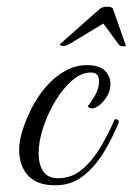

<svg xmlns="http://www.w3.org/2000/svg" viewBox="-20 -548 395 572"><path d="M145 4Q90 4 63.5 -25Q37 -54 37 -103Q37 -126 46 -156Q55 -186 70 -217Q85 -248 103 -272Q132 -311 167 -332.5Q202 -354 238 -354Q276 -354 292.5 -337.5Q309 -321 309 -299Q309 -278 299 -261.5Q289 -245 276.5 -235Q264 -225 255 -225Q247 -225 241 -231Q249 -241 258 -255Q267 -269 271 -282Q275 -294 275 -306Q275 -332 251 -332Q222 -332 194.5 -308Q167 -284 144.5 -246.5Q122 -209 108.5 -167.5Q95 -126 95 -91Q95 -59 108.5 -38Q122 -17 153 -17Q194 -17 225 -43.5Q256 -70 280 -110.5Q304 -151 322 -193Q326 -193 330 -191.5Q334 -190 334 -184Q314 -134 287 -91Q260 -48 225.5 -22Q191 4 145 4ZM349 -410Q337 -410 334 -415L288 -478L187 -417Q183 -415 178.5 -413Q174 -411 169 -411Q160 -411 158 -416L279 -523Q287 -528 301 -528Q311 -528 316 -523L354 -415Q354 -414 354.5 -413.5Q355 -413 355 -413Q355 -410 349 -410Z"/></svg>

Font: Great Vibes
Style: Regular
Weight: 400
Designer: Robert E. Leuschke, Viktoriya Grabowska, Viviana Monsalve, Eben Sorkin
Foundry: Robert E. Leuschke
Version: Version 1.103; ttfautohint (v1.8.4.7-5d5b)